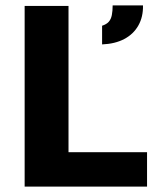

<svg xmlns="http://www.w3.org/2000/svg" viewBox="-20 -689 595 709"><path d="M71 0V-667H233V-127H523V0ZM357 -525V-594Q373 -599 381.5 -608.5Q390 -618 393 -633.5Q396 -649 396 -669H508Q509 -627 491 -595Q473 -563 439 -545Q405 -527 357 -525Z"/></svg>

Font: Maven Pro
Style: Bold
Weight: 700
Designer: Joe Prince
Foundry: Joe Prince
Version: Version 2.103